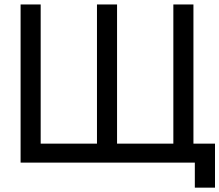

<svg xmlns="http://www.w3.org/2000/svg" viewBox="-20 -736 993 869"><path d="M73.2 0V-715.8H164.1V-85.9H418.9V-715.8H509.8V-85.9H764.6V-715.8H855.5V-85.9H953.1V113.3H861.8V0Z"/></svg>

Font: Arian AMU
Style: Regular
Weight: 400
Designer: Ruben Hakobyan (Tarumian)
Foundry: Ruben Hakobyan (Tarumian)
Version: Version 4.003